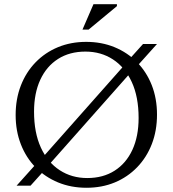

<svg xmlns="http://www.w3.org/2000/svg" viewBox="-20 -878 816 908"><path d="M182.5 -134.5 574.5 -577 589 -595 656.5 -670H722.5L622 -558L598.5 -535.5L206.5 -93L192 -75L124.5 0H58.5L159 -112ZM387.5 -680Q460.5 -680 521.8 -654.8Q583 -629.5 628 -583.8Q673 -538 697.8 -475Q722.5 -412 722.5 -336Q722.5 -260 698 -196.8Q673.5 -133.5 628.5 -87Q583.5 -40.5 522.8 -15.2Q462 10 389 10Q316 10 254.8 -15.2Q193.5 -40.5 148.5 -86.2Q103.5 -132 78.8 -195.2Q54 -258.5 54 -334Q54 -410 78.5 -473.2Q103 -536.5 148 -583Q193 -629.5 254 -654.8Q315 -680 387.5 -680ZM392.5 -36Q467.5 -36 522 -70.8Q576.5 -105.5 606 -169.2Q635.5 -233 635.5 -320Q635.5 -420 603.2 -490Q571 -560 514.2 -597Q457.5 -634 384 -634Q309 -634 254.5 -599.2Q200 -564.5 170.5 -500.8Q141 -437 141 -350Q141 -250.5 173.2 -180.2Q205.5 -110 262.5 -73Q319.5 -36 392.5 -36ZM370 -738 422 -858H533V-849L399 -738Z"/></svg>

Font: Newsreader Text
Style: Regular
Weight: 400
Designer: Hugues Gentile
Foundry: Production Type
Version: Version 1.001